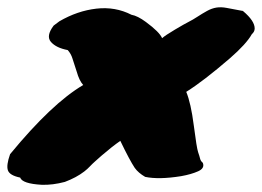

<svg xmlns="http://www.w3.org/2000/svg" viewBox="-35 -651 727 533"><path d="M640 -620Q672 -593 672 -572Q672 -563 664 -556Q649 -529 603 -489Q530 -426 482 -396Q495 -365 503 -302.5Q511 -240 515 -228.5Q519 -217 520.5 -210.5Q522 -204 528 -199Q534 -184 515 -175.5Q496 -167 468 -162Q406 -152 368 -160Q349 -171 339 -185Q325 -206 299 -260Q276 -244 247 -219L229 -203Q221 -196 214.5 -189Q208 -182 199 -175Q177 -158 145 -146Q111 -137 81 -138Q27 -141 21 -158Q-8 -164 -13 -178Q-18 -192 -7 -223Q109 -364 196 -415Q185 -427 178 -452L166 -489Q162 -502 153 -512Q121 -518 106.5 -534.5Q92 -551 114 -580L130 -592Q180 -621 232.5 -627Q285 -633 330 -610Q347 -607 370 -590Q408 -562 415 -545Q424 -553 451 -569Q478 -585 489 -590.5Q500 -596 513 -604.5Q526 -613 539.5 -620.5Q553 -628 566 -630Q579 -632 594.5 -629Q610 -626 637 -621H638Q639 -621 639 -620.5Q639 -620 640 -620Z"/></svg>

Font: Knewave
Style: Regular
Weight: 400
Designer: Tyler Finck
Foundry: Tyler Finck
Version: Version 1.001